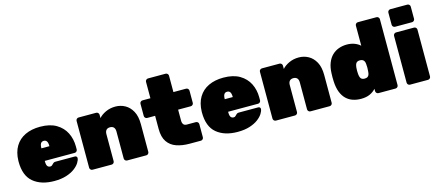

<svg xmlns="http://www.w3.org/2000/svg" viewBox="-53 -1293 4212 1846"><g transform="rotate(-15 2053.0 -370.0)"><path d="M314 10Q183 10 105.5 -54.5Q28 -119 28 -259Q28 -261 28 -263Q28 -265 28 -266Q30 -352 65.5 -411Q101 -470 164.5 -500Q228 -530 313 -530Q411 -530 474 -492.5Q537 -455 567.5 -393.5Q598 -332 598 -258V-228Q598 -217 590 -209Q582 -201 571 -201H273Q273 -200 273 -199Q273 -198 273 -196Q273 -176 276.5 -162.5Q280 -149 289 -142Q298 -135 312 -135Q318 -135 322.5 -137Q327 -139 331.5 -143.5Q336 -148 341 -153Q350 -162 356 -164.5Q362 -167 374 -167H563Q573 -167 579.5 -161Q586 -155 585 -145Q584 -126 567.5 -99.5Q551 -73 518 -48Q485 -23 434 -6.5Q383 10 314 10ZM273 -326H353V-327Q353 -349 348.5 -363Q344 -377 335 -383.5Q326 -390 313 -390Q300 -390 291 -383.5Q282 -377 277.5 -363Q273 -349 273 -327Z M695 0Q684 0 676 -8Q668 -16 668 -27V-493Q668 -504 676 -512Q684 -520 695 -520H870Q881 -520 889 -512Q897 -504 897 -493V-460Q922 -489 966 -509.5Q1010 -530 1063 -530Q1114 -530 1158 -506Q1202 -482 1229.5 -432Q1257 -382 1257 -303V-27Q1257 -16 1249 -8Q1241 0 1230 0H1039Q1028 0 1020 -8Q1012 -16 1012 -27V-296Q1012 -323 999 -337Q986 -351 962 -351Q938 -351 925 -337Q912 -323 912 -296V-27Q912 -16 904 -8Q896 0 885 0Z M1660 0Q1588 0 1531.5 -19.5Q1475 -39 1442.5 -86Q1410 -133 1410 -215V-345H1331Q1320 -345 1312 -353Q1304 -361 1304 -372V-493Q1304 -504 1312 -512Q1320 -520 1331 -520H1410V-683Q1410 -694 1418 -702Q1426 -710 1437 -710H1612Q1623 -710 1631 -702Q1639 -694 1639 -683V-520H1765Q1776 -520 1784 -512Q1792 -504 1792 -493V-372Q1792 -361 1784 -353Q1776 -345 1765 -345H1639V-235Q1639 -212 1649.5 -198.5Q1660 -185 1682 -185H1773Q1784 -185 1792 -177Q1800 -169 1800 -158V-27Q1800 -16 1792 -8Q1784 0 1773 0Z M2139 10Q2008 10 1930.5 -54.5Q1853 -119 1853 -259Q1853 -261 1853 -263Q1853 -265 1853 -266Q1855 -352 1890.5 -411Q1926 -470 1989.5 -500Q2053 -530 2138 -530Q2236 -530 2299 -492.5Q2362 -455 2392.5 -393.5Q2423 -332 2423 -258V-228Q2423 -217 2415 -209Q2407 -201 2396 -201H2098Q2098 -200 2098 -199Q2098 -198 2098 -196Q2098 -176 2101.5 -162.5Q2105 -149 2114 -142Q2123 -135 2137 -135Q2143 -135 2147.5 -137Q2152 -139 2156.5 -143.5Q2161 -148 2166 -153Q2175 -162 2181 -164.5Q2187 -167 2199 -167H2388Q2398 -167 2404.5 -161Q2411 -155 2410 -145Q2409 -126 2392.5 -99.5Q2376 -73 2343 -48Q2310 -23 2259 -6.5Q2208 10 2139 10ZM2098 -326H2178V-327Q2178 -349 2173.5 -363Q2169 -377 2160 -383.5Q2151 -390 2138 -390Q2125 -390 2116 -383.5Q2107 -377 2102.5 -363Q2098 -349 2098 -327Z M2520 0Q2509 0 2501 -8Q2493 -16 2493 -27V-493Q2493 -504 2501 -512Q2509 -520 2520 -520H2695Q2706 -520 2714 -512Q2722 -504 2722 -493V-460Q2747 -489 2791 -509.5Q2835 -530 2888 -530Q2939 -530 2983 -506Q3027 -482 3054.5 -432Q3082 -382 3082 -303V-27Q3082 -16 3074 -8Q3066 0 3055 0H2864Q2853 0 2845 -8Q2837 -16 2837 -27V-296Q2837 -323 2824 -337Q2811 -351 2787 -351Q2763 -351 2750 -337Q2737 -323 2737 -296V-27Q2737 -16 2729 -8Q2721 0 2710 0Z M3366 10Q3323 10 3285.5 -2.5Q3248 -15 3219.5 -42.5Q3191 -70 3174 -114Q3157 -158 3154 -221Q3153 -244 3153 -261Q3153 -278 3154 -300Q3156 -359 3173 -402.5Q3190 -446 3218.5 -474Q3247 -502 3285 -516Q3323 -530 3366 -530Q3408 -530 3441.5 -517.5Q3475 -505 3499 -483V-683Q3499 -694 3507 -702Q3515 -710 3526 -710H3711Q3722 -710 3730 -702Q3738 -694 3738 -683V-27Q3738 -16 3730 -8Q3722 0 3711 0H3541Q3530 0 3522 -8Q3514 -16 3514 -27V-50Q3490 -23 3454 -6.5Q3418 10 3366 10ZM3449 -169Q3468 -169 3478.5 -176Q3489 -183 3493.5 -196Q3498 -209 3499 -227Q3501 -250 3501 -264.5Q3501 -279 3499 -301Q3498 -317 3492.5 -328Q3487 -339 3476.5 -345Q3466 -351 3449 -351Q3431 -351 3420.5 -344Q3410 -337 3405.5 -324Q3401 -311 3399 -293Q3396 -260 3399 -227Q3401 -209 3405.5 -196Q3410 -183 3420.5 -176Q3431 -169 3449 -169Z M3855 0Q3844 0 3836 -8Q3828 -16 3828 -27V-493Q3828 -504 3836 -512Q3844 -520 3855 -520H4034Q4045 -520 4053 -512Q4061 -504 4061 -493V-27Q4061 -16 4053 -8Q4045 0 4034 0ZM3860 -575Q3849 -575 3841 -583Q3833 -591 3833 -602V-723Q3833 -734 3841 -742Q3849 -750 3860 -750H4029Q4040 -750 4048 -742Q4056 -734 4056 -723V-602Q4056 -591 4048 -583Q4040 -575 4029 -575Z"/></g></svg>

Font: Rubik Light Black
Style: Regular
Weight: 900
Version: Version 2.104